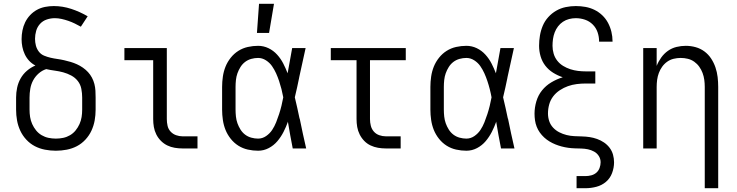

<svg xmlns="http://www.w3.org/2000/svg" viewBox="-20 -784 3890 1014"><path d="M275 12Q246 12 217.5 6.5Q189 1 164 -12Q139 -25 119 -46.5Q99 -68 87 -94Q75 -120 70 -148Q65 -176 65 -205V-269Q65 -295 70.5 -321Q76 -347 89 -370Q102 -393 122.5 -410.5Q143 -428 167 -438Q148 -448 134 -463Q120 -478 111 -497Q102 -516 98 -536.5Q94 -557 94 -577Q94 -600 98.5 -623Q103 -646 113 -666.5Q123 -687 139 -704Q155 -721 175 -732Q195 -743 218 -747.5Q241 -752 264 -752Q311 -752 356.5 -737Q402 -722 443 -698L407 -643Q391 -652 374.5 -660Q358 -668 340.5 -674Q323 -680 305 -684Q287 -688 269 -688Q248 -688 227 -681Q206 -674 191.5 -658Q177 -642 171 -621Q165 -600 165 -579Q165 -561 169.5 -543.5Q174 -526 185 -511.5Q196 -497 213 -490Q230 -483 247.5 -479Q265 -475 283 -472.5Q301 -470 318.5 -466Q336 -462 353 -457Q370 -452 386.5 -444.5Q403 -437 418 -426.5Q433 -416 445 -403Q457 -390 465.5 -374Q474 -358 478.5 -340.5Q483 -323 484 -305Q485 -287 485 -269V-205Q485 -176 480 -148Q475 -120 463 -94Q451 -68 431 -46.5Q411 -25 386 -12Q361 1 332.5 6.5Q304 12 275 12ZM275 -52Q295 -52 314 -56Q333 -60 350 -70Q367 -80 379.5 -95.5Q392 -111 400 -129Q408 -147 411 -166Q414 -185 414 -205V-269Q414 -292 409.5 -315Q405 -338 391 -356Q377 -374 356.5 -385Q336 -396 314 -402Q292 -408 269 -411Q246 -414 224 -419Q202 -412 184 -396Q166 -380 155 -359.5Q144 -339 140 -315.5Q136 -292 136 -269V-205Q136 -185 139 -166Q142 -147 150 -129Q158 -111 170.5 -95.5Q183 -80 200 -70Q217 -60 236 -56Q255 -52 275 -52Z M1023 0H944Q923 0 902.5 -3.5Q882 -7 863.5 -16Q845 -25 830 -40Q815 -55 805.5 -74Q796 -93 792.5 -113.5Q789 -134 789 -155V-466H637V-530H861V-155Q861 -137 865 -119.5Q869 -102 881 -89Q893 -76 910 -70Q927 -64 944 -64H1023Z M1343 12Q1316 12 1289 6Q1262 0 1239 -14.5Q1216 -29 1198.5 -51Q1181 -73 1171 -98Q1161 -123 1157 -150.5Q1153 -178 1153 -205V-325Q1153 -352 1157 -379.5Q1161 -407 1171 -432Q1181 -457 1198.5 -479Q1216 -501 1239 -515.5Q1262 -530 1289 -536Q1316 -542 1343 -542Q1372 -542 1398 -529.5Q1424 -517 1443.5 -495.5Q1463 -474 1476 -448.5Q1489 -423 1499 -397Q1505 -430 1511 -463.5Q1517 -497 1523 -530H1594Q1585 -491 1577 -452.5Q1569 -414 1560 -375V-374Q1555 -348 1549 -322Q1543 -296 1537 -270Q1544 -242 1550 -214Q1556 -186 1562 -158L1563 -157Q1571 -117 1579.5 -78Q1588 -39 1597 0H1526Q1519 -34 1513 -68.5Q1507 -103 1501 -138V-142Q1491 -114 1477.5 -87.5Q1464 -61 1445 -38.5Q1426 -16 1399.5 -2Q1373 12 1343 12ZM1343 -52Q1366 -52 1385.5 -65.5Q1405 -79 1417.5 -98Q1430 -117 1438.5 -138.5Q1447 -160 1454 -181.5Q1461 -203 1466.5 -225.5Q1472 -248 1476 -270Q1472 -292 1466.5 -313.5Q1461 -335 1454 -356Q1447 -377 1438 -397Q1429 -417 1416.5 -435Q1404 -453 1384.5 -465.5Q1365 -478 1343 -478Q1325 -478 1307 -473Q1289 -468 1274.5 -457Q1260 -446 1250 -430Q1240 -414 1234 -397Q1228 -380 1226 -361.5Q1224 -343 1224 -325V-205Q1224 -187 1226 -168.5Q1228 -150 1234 -133Q1240 -116 1250 -100Q1260 -84 1274.5 -73Q1289 -62 1307 -57Q1325 -52 1343 -52Z M1337 -610 1348 -764H1427L1401 -610Z M2096 0H2018Q1997 0 1976.5 -3.5Q1956 -7 1937 -16Q1918 -25 1903.5 -40Q1889 -55 1879.5 -74Q1870 -93 1866.5 -113.5Q1863 -134 1863 -155V-466H1727V-530H2123V-466H1934V-155Q1934 -137 1938.5 -119.5Q1943 -102 1954.5 -89Q1966 -76 1983 -70Q2000 -64 2018 -64H2096Z M2443 12Q2416 12 2389 6Q2362 0 2339 -14.5Q2316 -29 2298.5 -51Q2281 -73 2271 -98Q2261 -123 2257 -150.5Q2253 -178 2253 -205V-325Q2253 -352 2257 -379.5Q2261 -407 2271 -432Q2281 -457 2298.5 -479Q2316 -501 2339 -515.5Q2362 -530 2389 -536Q2416 -542 2443 -542Q2472 -542 2498 -529.5Q2524 -517 2543.5 -495.5Q2563 -474 2576 -448.5Q2589 -423 2599 -397Q2605 -430 2611 -463.5Q2617 -497 2623 -530H2694Q2685 -491 2677 -452.5Q2669 -414 2660 -375V-374Q2655 -348 2649 -322Q2643 -296 2637 -270Q2644 -242 2650 -214Q2656 -186 2662 -158L2663 -157Q2671 -117 2679.5 -78Q2688 -39 2697 0H2626Q2619 -34 2613 -68.5Q2607 -103 2601 -138V-142Q2591 -114 2577.5 -87.5Q2564 -61 2545 -38.5Q2526 -16 2499.5 -2Q2473 12 2443 12ZM2443 -52Q2466 -52 2485.5 -65.5Q2505 -79 2517.5 -98Q2530 -117 2538.5 -138.5Q2547 -160 2554 -181.5Q2561 -203 2566.5 -225.5Q2572 -248 2576 -270Q2572 -292 2566.5 -313.5Q2561 -335 2554 -356Q2547 -377 2538 -397Q2529 -417 2516.5 -435Q2504 -453 2484.5 -465.5Q2465 -478 2443 -478Q2425 -478 2407 -473Q2389 -468 2374.5 -457Q2360 -446 2350 -430Q2340 -414 2334 -397Q2328 -380 2326 -361.5Q2324 -343 2324 -325V-205Q2324 -187 2326 -168.5Q2328 -150 2334 -133Q2340 -116 2350 -100Q2360 -84 2374.5 -73Q2389 -62 2407 -57Q2425 -52 2443 -52Z M3025 210V146H3072Q3087 146 3102.5 142Q3118 138 3129.5 128Q3141 118 3146.5 103Q3152 88 3152 73Q3152 55 3142.5 40Q3133 25 3117.5 16.5Q3102 8 3085 4.5Q3068 1 3050.5 0.5Q3033 0 3015.5 -0.5Q2998 -1 2980.5 -3.5Q2963 -6 2946 -10.5Q2929 -15 2913 -21.5Q2897 -28 2882 -37Q2867 -46 2854 -58Q2841 -70 2831 -84Q2821 -98 2814.5 -114.5Q2808 -131 2805.5 -148.5Q2803 -166 2803 -183V-184Q2803 -216 2812.5 -248.5Q2822 -281 2842.5 -306.5Q2863 -332 2891.5 -349Q2920 -366 2952 -376Q2925 -385 2901 -400Q2877 -415 2860 -437Q2843 -459 2835 -486.5Q2827 -514 2827 -542Q2827 -569 2831.5 -596Q2836 -623 2846.5 -648Q2857 -673 2875.5 -693.5Q2894 -714 2917.5 -727.5Q2941 -741 2967.5 -746.5Q2994 -752 3021 -752Q3047 -752 3072 -747.5Q3097 -743 3119.5 -732Q3142 -721 3160.5 -703.5Q3179 -686 3191 -663.5Q3203 -641 3209 -616Q3215 -591 3215 -566V-564H3144V-565Q3144 -590 3136 -613.5Q3128 -637 3110.5 -654.5Q3093 -672 3069.5 -680Q3046 -688 3021 -688Q3003 -688 2985.5 -683.5Q2968 -679 2953 -669Q2938 -659 2927 -644.5Q2916 -630 2909.5 -613Q2903 -596 2900.5 -578Q2898 -560 2898 -542Q2898 -521 2904 -500.5Q2910 -480 2923 -463.5Q2936 -447 2954 -436Q2972 -425 2992 -418.5Q3012 -412 3032.5 -409.5Q3053 -407 3074 -407H3124V-343H3074Q3050 -343 3026 -340Q3002 -337 2979.5 -329Q2957 -321 2936.5 -307.5Q2916 -294 2901.5 -275Q2887 -256 2880.5 -232.5Q2874 -209 2874 -185Q2874 -164 2880.5 -144.5Q2887 -125 2901 -110Q2915 -95 2933.5 -85.5Q2952 -76 2972 -71Q2992 -66 3012.5 -65Q3033 -64 3053.5 -63.5Q3074 -63 3094 -60Q3114 -57 3133.5 -50Q3153 -43 3170 -31.5Q3187 -20 3199.5 -3.5Q3212 13 3217.5 33Q3223 53 3223 73Q3223 102 3212.5 130Q3202 158 3180 176.5Q3158 195 3129.5 202.5Q3101 210 3072 210Z M3702 210V-325Q3702 -344 3699.5 -362.5Q3697 -381 3690.5 -398.5Q3684 -416 3673 -431.5Q3662 -447 3646.5 -458Q3631 -469 3612.5 -473.5Q3594 -478 3575 -478Q3556 -478 3537.5 -473.5Q3519 -469 3503.5 -458Q3488 -447 3477 -431.5Q3466 -416 3459.5 -398.5Q3453 -381 3450.5 -362.5Q3448 -344 3448 -325V0H3377V-530H3448V-436Q3457 -459 3472 -480Q3487 -501 3507.5 -515.5Q3528 -530 3552.5 -536Q3577 -542 3602 -542Q3628 -542 3653.5 -535Q3679 -528 3700 -512.5Q3721 -497 3735.5 -475Q3750 -453 3758.5 -428Q3767 -403 3770 -377Q3773 -351 3773 -325V210Z"/></svg>

Font: Lode Term
Style: Regular
Weight: 400
Monospace: yes
Designer: Belleve Invis
Foundry: Belleve Invis
Version: Version 29.2.0